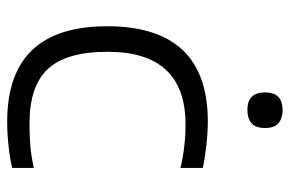

<svg xmlns="http://www.w3.org/2000/svg" viewBox="-156 -641 806 534"><g transform="rotate(90 247.0 -374.0)"><path d="M318 9Q53 9 53 -269Q53 -549 318 -549Q348 -549 384 -545Q420 -541 447 -535V-473Q388 -487 326 -487Q124 -487 124 -270Q124 -156 171.5 -104.5Q219 -53 324 -53Q359 -53 387 -55.5Q415 -58 447 -65V-5Q424 1 388.5 5Q353 9 318 9ZM286 -659Q237 -659 237 -708Q237 -757 286 -757Q309 -757 322.5 -745.5Q336 -734 336 -708Q336 -682 322.5 -670.5Q309 -659 286 -659Z"/></g></svg>

Font: Encode Sans Wide
Style: Light
Weight: 300
Designer: Pablo Impallari, Andres Torresi
Foundry: Pablo Impallari, Andres Torresi
Version: Version 1.000; ttfautohint (v1.00) -l 8 -r 50 -G 200 -x 14 -